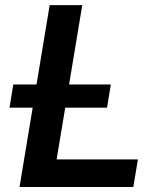

<svg xmlns="http://www.w3.org/2000/svg" viewBox="-20 -748 634 768"><path d="M58.1 0 178.7 -727.5H309.1L206.5 -110.4H531.7L513.2 0ZM18.1 -317.4 33.2 -410.2H423.3L408.2 -317.4Z"/></svg>

Font: Inter 18pt SemiBold
Style: Italic
Weight: 600
Italic angle: -9.3988°
Designer: Rasmus Andersson
Foundry: rsms
Version: Version 4.001;git-66647c0bb